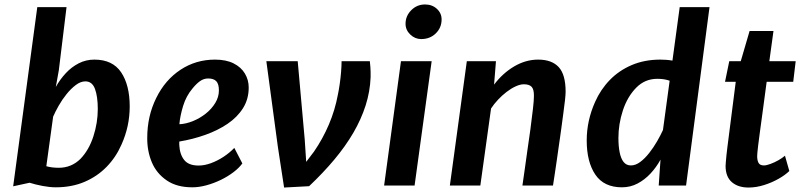

<svg xmlns="http://www.w3.org/2000/svg" viewBox="-20 -831 3592 860"><path d="M230 8Q203 8 170.2 1.8Q137.5 -4.5 112.5 -12.5L39 3.5L147 -799H278L243.5 -516.5L230 -441.5Q248.5 -475 274.5 -503Q300.5 -531 332.8 -547.5Q365 -564 403 -564Q484.5 -564 522.8 -506.8Q561 -449.5 561 -354Q561 -265 524 -183Q499.5 -127 457.8 -84Q416 -41 358.8 -16.5Q301.5 8 230 8ZM243.5 -79.5Q299.5 -79.5 340 -119Q378.5 -159 398.2 -220Q418 -281 418 -342.5Q418 -398.5 405.5 -432.5Q393 -466.5 362.5 -466.5Q341 -466.5 319.5 -450.2Q298 -434 278.2 -409.5Q258.5 -385 243 -357.8Q227.5 -330.5 218 -308.5L187.5 -86.5Q211.5 -79.5 243.5 -79.5Z M841.5 8Q772 8 727.5 -22.5Q681.5 -53.5 660.2 -103.8Q639 -154 639.5 -213.5Q639.5 -311 680 -392.5Q719.5 -473 788.5 -518.5Q857.5 -564 943 -564Q993 -564 1026.5 -547Q1060 -530 1077 -501.5Q1094 -473 1094 -439Q1094 -387 1068.5 -346.5Q1043 -306 999 -276.2Q955 -246.5 899.2 -226.8Q843.5 -207 783 -197Q783 -193 783 -189.2Q783 -185.5 783 -182Q785 -140 804.8 -114.8Q824.5 -89.5 869.5 -89.5Q896 -89.5 925.2 -100.2Q954.5 -111 981.8 -129Q1009 -147 1029.5 -168.5L1065.5 -99Q1051 -79 1025.8 -59.8Q1000.5 -40.5 969 -25.2Q937.5 -10 904.5 -1Q871.5 8 841.5 8ZM783.5 -274.5Q813 -276 844 -288.5Q875 -301 901.5 -322Q928 -343 944.2 -369.8Q960.5 -396.5 960.5 -426Q960.5 -455 948.8 -467.2Q937 -479.5 912.5 -479.5Q892.5 -479.5 875.8 -467.5Q859 -455.5 842.5 -435Q814 -401.5 800.2 -356.5Q786.5 -311.5 783.5 -274.5Z M1252.5 9 1224.5 -174 1173 -557H1313.5L1345 -205L1351.5 -106L1386.5 -152Q1426 -209.5 1453.2 -273.5Q1480.5 -337.5 1493.5 -407.5Q1497.5 -426 1501.5 -453.5Q1505.5 -481 1507.8 -509.2Q1510 -537.5 1510 -557H1636.5Q1637.5 -549.5 1639 -530.8Q1640.5 -512 1640 -484.5Q1637.5 -421 1617.8 -359Q1598 -297 1562.8 -236.5Q1527.5 -176 1477.5 -116.2Q1427.5 -56.5 1364.5 3Z M1700.5 0 1776 -557H1913.5L1837 0ZM1866.5 -656Q1839 -656 1817.8 -676.2Q1796.5 -696.5 1796.5 -724.5Q1796.5 -759.5 1822 -785.2Q1847.5 -811 1884 -811Q1915.5 -811 1936.8 -791.5Q1958 -772 1958 -744Q1958 -707 1932 -681.5Q1906 -656 1866.5 -656Z M1995 0 2071 -557H2201.5L2193 -452Q2232 -503.5 2283.5 -533.8Q2335 -564 2390.5 -564Q2451.5 -564 2482.5 -530.5Q2513.5 -497 2513.5 -420Q2513.5 -408.5 2510.8 -383Q2508 -357.5 2503.2 -323Q2498.5 -288.5 2493.5 -250.5Q2492 -239 2489 -218.5Q2486 -198 2482.2 -171.2Q2478.5 -144.5 2474.2 -114.8Q2470 -85 2465.5 -55.8Q2461 -26.5 2457 0H2320Q2324.5 -30 2329.8 -68.2Q2335 -106.5 2341.5 -152Q2348 -197.5 2355.5 -250Q2363 -307 2367.2 -344Q2371.5 -381 2371.5 -401Q2372 -431 2361.2 -442.2Q2350.5 -453.5 2326.5 -453.5Q2310 -453.5 2289.8 -444.2Q2269.5 -435 2249 -419.2Q2228.5 -403.5 2210.5 -384.2Q2192.5 -365 2179.5 -345L2131.5 0Z M2766 8Q2685 8 2646.5 -49Q2608 -106 2608 -202Q2608 -290.5 2645.5 -374.5Q2670 -430 2711.5 -472.8Q2753 -515.5 2810.2 -539.8Q2867.5 -564 2938 -564Q2950.5 -564 2964.2 -563Q2978 -562 2992 -559.5L3024.5 -799H3158L3053 0H2930.5L2938.5 -116Q2920 -82 2894 -54Q2868 -26 2835.8 -9Q2803.5 8 2766 8ZM2806 -90Q2827 -90 2848 -105.8Q2869 -121.5 2888.5 -146.5Q2908 -171.5 2923.5 -198.5Q2939 -225.5 2949.5 -248.5L2979.5 -469.5Q2955.5 -478 2924.5 -478Q2868.5 -478 2829.5 -438Q2790 -397.5 2770 -336.5Q2750 -275.5 2750 -213Q2750 -176.5 2755.5 -148.8Q2761 -121 2773.2 -105.5Q2785.5 -90 2806 -90Z M3332.5 9Q3286 9 3258 -15.2Q3230 -39.5 3230 -87.5Q3230 -93.5 3231.2 -106.5Q3232.5 -119.5 3234 -136.5Q3235.5 -153.5 3238 -171L3275.5 -464.5H3227.5L3246.5 -557H3298L3337.5 -692H3444.5L3426 -557H3544L3533 -464.5H3414Q3403.5 -385.5 3396 -330Q3388.5 -274.5 3383.5 -238Q3378.5 -201.5 3376 -180.2Q3373.5 -159 3372.5 -148Q3371.5 -137 3371.5 -131.5Q3371.5 -112.5 3377.8 -101.2Q3384 -90 3402 -90Q3412.5 -90 3430.5 -96.5Q3448.5 -103 3466.5 -113.2Q3484.5 -123.5 3496 -133.5L3515.5 -65Q3496.5 -46.5 3466.8 -29.8Q3437 -13 3402 -2Q3367 9 3332.5 9Z"/></svg>

Font: Merriweather Sans SemiBold
Style: Italic
Weight: 600
Italic angle: -7.5°
Designer: Eben Sorkin
Foundry: Eben Sorkin
Version: Version 2.001